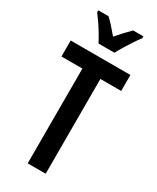

<svg xmlns="http://www.w3.org/2000/svg" viewBox="-234 -1004 879 1072"><g transform="rotate(30 205.5 -468.5)"><path d="M263 0H147V-611H12V-714H397V-611H263ZM155 -777Q145 -797 129 -824Q113 -851 95 -877.5Q77 -904 61 -925V-937H127Q145 -921 165 -898.5Q185 -876 206 -851Q230 -879 247.5 -897.5Q265 -916 286 -937H352V-925Q337 -906 319.5 -879.5Q302 -853 285.5 -826Q269 -799 258 -777Z"/></g></svg>

Font: Noto Sans Ethiopic ExtraCondensed SemiBold
Style: Regular
Weight: 600
Width: 2
Designer: Monotype Design Team
Foundry: Monotype Imaging Inc.
Version: Version 2.102; ttfautohint (v1.8.4.7-5d5b)